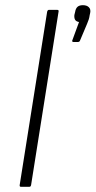

<svg xmlns="http://www.w3.org/2000/svg" viewBox="-20 -721 369 741"><path d="M61 0Q55 0 56 -7L162 -676Q164 -683 169 -683H200Q208 -683 206 -676L100 -7Q99 -3 97.5 -1.5Q96 0 92 0ZM263 -559Q260 -559 259 -561Q258 -563 259 -565L285 -636Q274 -638 270 -644.5Q266 -651 267 -663L270 -675Q272 -688 279 -694.5Q286 -701 300 -701Q315 -701 323 -693Q331 -685 328 -671L326 -662Q325 -654 322.5 -646Q320 -638 316 -629L289 -565Q288 -562 286 -560.5Q284 -559 281 -559Z"/></svg>

Font: Sofia Sans ExtraLight
Style: Italic
Weight: 250
Italic angle: -9°
Version: Version 4.100-B